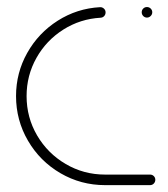

<svg xmlns="http://www.w3.org/2000/svg" viewBox="-20 -539 490 559"><path d="M26.7 -259.3Q26.7 -327 59.3 -385Q91.9 -443 148 -478.7Q204.1 -514.4 271.1 -518.1Q277.4 -518.5 282.4 -514.1Q287.4 -509.6 287.4 -503Q287.4 -496.7 283.3 -492.2Q279.3 -487.8 273 -487.4Q213.7 -484.1 164.3 -452.8Q114.8 -421.5 86.1 -370.4Q57.4 -319.3 57.4 -259.3Q57.4 -197 88.1 -144.6Q118.9 -92.2 171.3 -61.5Q223.7 -30.7 285.9 -30.7H417Q423.3 -30.7 427.8 -26.3Q432.2 -21.9 432.2 -15.6Q432.2 -9.3 427.8 -4.6Q423.3 0 417 0H285.9Q215.6 0 155.9 -34.8Q96.3 -69.6 61.5 -129.3Q26.7 -188.9 26.7 -259.3ZM392.6 -503.3Q392.6 -509.6 397 -514.1Q401.5 -518.5 407.8 -518.5Q414.1 -518.5 418.7 -514.1Q423.3 -509.6 423.3 -503.3Q423.3 -497 418.7 -492.4Q414.1 -487.8 407.8 -487.8Q401.5 -487.8 397 -492.4Q392.6 -497 392.6 -503.3Z"/></svg>

Font: 26F Galaxy Hebrew Ultra Light
Style: Regular
Weight: 200
Designer: C₂₉H₂₅N₃O₅
Version: Version 1.000